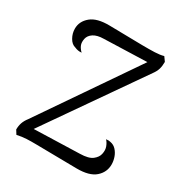

<svg xmlns="http://www.w3.org/2000/svg" viewBox="-165 -822 903 952"><g transform="rotate(30 286.5 -346.5)"><path d="M62.5 5.9 48.3 -16.8Q48.3 -37.8 54.3 -55.4Q60.3 -72.9 74.2 -90.8L458.4 -651.2L470.4 -632.1L200 -623.3Q162.5 -622.8 141.6 -609.2Q120.7 -595.6 116.1 -574.3Q111.9 -553 118 -537.8Q124 -522.7 138.8 -508.7Q118.5 -506.5 98.9 -515.3Q77.6 -520.4 63.9 -544.4Q50.2 -568.5 50.2 -595.6Q50.2 -637.5 85.3 -666.7Q120.3 -695.9 192.8 -694.5L380.2 -691.3Q421.6 -690.8 451.8 -692Q482.1 -693.2 502.2 -699.1L519.2 -675.3Q519.2 -651 513.8 -633.4Q508.4 -615.8 495 -597.9L105.2 -37.9L96.9 -61.5L382.1 -70.3Q431.2 -71.2 452.7 -88Q474.2 -104.8 478.5 -125.9Q483.6 -149.1 476.5 -167.7Q469.4 -186.2 458.3 -197.6Q468.5 -198.8 473.2 -198.5Q477.8 -198.2 483.8 -196.8Q503.8 -193.2 517.4 -178.1Q531.1 -163 538 -142.9Q544.9 -122.8 544.9 -102.5Q544.9 -58.4 511 -28.5Q477.1 1.4 404.6 0.9L171.3 -2.3Q142.2 -2.8 116.7 -1.6Q91.2 -0.4 62.5 5.9Z"/></g></svg>

Font: Arima Thin
Style: Regular
Weight: 100
Designer: Joana Correia and Natanael Gama
Foundry: NDISCOVER
Version: Version 1.101;gftools[0.9.23]